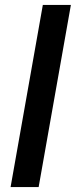

<svg xmlns="http://www.w3.org/2000/svg" viewBox="-20 -760 308 780"><path d="M154 -740H268L137 0H23Z"/></svg>

Font: SVN-Poppins Medium
Style: Italic
Weight: 500
Italic angle: -10°
Designer: Ninad Kale (Devanagari), Jonny Pinhorn (Latin)
Foundry: Indian Type Foundry
Version: Version 3.002 2017; ttfautohint (v1.8.3)